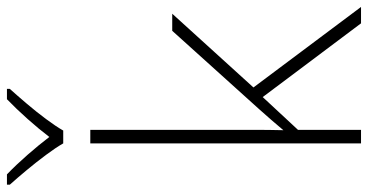

<svg xmlns="http://www.w3.org/2000/svg" viewBox="-294 -766 1034 539"><g transform="rotate(-90 222.5 -497.0)"><path d="M127 -381Q127 -339 127 -299.5Q127 -260 126 -218Q141 -236 155 -252Q169 -268 185 -286L405 -530H453L246 -302L472 0H426L219 -276L127 -177V0H89V-760H127ZM89 -836Q77 -857 56.5 -884.5Q36 -912 13.5 -939Q-9 -966 -27 -986V-994H2Q29 -968 57 -936Q85 -904 107 -875Q129 -904 157.5 -936Q186 -968 213 -994H242V-986Q224 -966 201 -939Q178 -912 157.5 -884.5Q137 -857 125 -836Z"/></g></svg>

Font: Noto Sans ExtraLight
Style: Regular
Weight: 200
Designer: Monotype Design Team
Foundry: Monotype Imaging Inc.
Version: Version 2.007